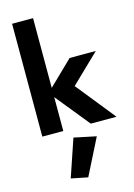

<svg xmlns="http://www.w3.org/2000/svg" viewBox="-160 -860 897 1282"><g transform="rotate(-15 288.5 -219.0)"><path d="M370 -460H551L354 -270L571 0H393L203 -234V0H58V-780H203V-298ZM257 60 410 92 284 342 169 319Z"/></g></svg>

Font: renner_700bold
Style: Bold
Weight: 700
Version: Version 003.000 ; ttfautohint (v0.97) -l 8 -r 50 -G 200 -x 1